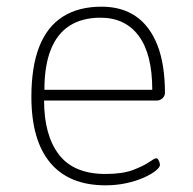

<svg xmlns="http://www.w3.org/2000/svg" viewBox="-20 -549 579 575"><path d="M296 6Q187 6 130.5 -61.5Q74 -129 74 -259Q74 -349 97.5 -409Q121 -469 168 -499Q215 -529 284 -529Q345 -529 387 -500Q429 -471 451.5 -413.5Q474 -356 474 -270Q474 -265 471 -260Q468 -255 462.5 -251.5Q457 -248 451 -248H112Q112 -144 156.5 -86Q201 -28 296 -28Q347 -28 378.5 -40Q410 -52 426.5 -63.5Q443 -75 448 -75Q451 -75 453.5 -71.5Q456 -68 457.5 -63Q459 -58 459 -55Q459 -48 446 -37.5Q433 -27 410.5 -17Q388 -7 358.5 -0.5Q329 6 296 6ZM113 -280H436Q436 -387 395.5 -441.5Q355 -496 281 -496Q226 -496 188.5 -472Q151 -448 132 -400Q113 -352 113 -280Z"/></svg>

Font: Asap Thin
Style: Regular
Weight: 250
Designer: Pablo Cosgaya
Foundry: Omnibus-Type
Version: Version 3.001